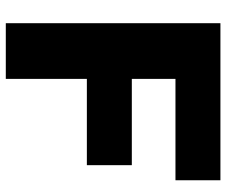

<svg xmlns="http://www.w3.org/2000/svg" viewBox="-79 -701 780 662"><g transform="rotate(90 311.0 -370.0)"><path d="M60 0V-740H601.5V-585H252V-434.5H549.5V-279.5H252V0Z"/></g></svg>

Font: Encode Sans XBd
Style: Regular
Weight: 800
Designer: Multiple Designers
Foundry: Impallari Type
Version: Version 3.002; ttfautohint (v1.8.3) -l 8 -r 50 -G 200 -x 14 